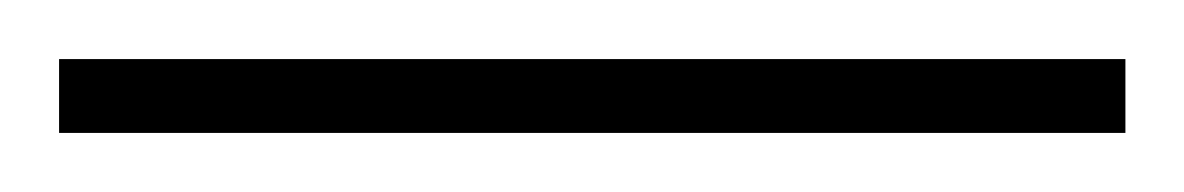

<svg xmlns="http://www.w3.org/2000/svg" viewBox="-22 70 401 65"><path d="M359 115H-2V90H359Z"/></svg>

Font: Noto Sans Sinhala UI ExtraCondensed Thin
Style: Regular
Weight: 100
Width: 2
Designer: Jelle Bosma - Monotype Design Team
Foundry: Monotype Imaging Inc.
Version: Version 2.006; ttfautohint (v1.8.4.7-5d5b)